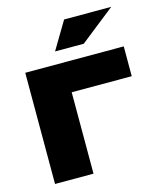

<svg xmlns="http://www.w3.org/2000/svg" viewBox="-104 -757 703 834"><g transform="rotate(-15 247.5 -340.0)"><path d="M40 0H213V-366H483V-500H40ZM189 -556H318L475 -680H263Z"/></g></svg>

Font: LT Wave Black
Style: Regular
Weight: 900
Designer: Daniel Lyons
Version: Version 2.5 (Glyphs App)